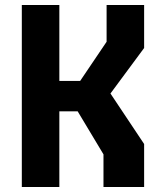

<svg xmlns="http://www.w3.org/2000/svg" viewBox="-20 -750 660 770"><path d="M395 0H558V-172.5L423 -375L558 -557.5V-730H407.5V-582.5L301.5 -425.5H218V-730H67.5V0H218V-303.5H291.5L395 -131Z"/></svg>

Font: Monaspace Krypton
Style: Bold
Weight: 700
Designer: Riley Cran & the Lettermatic Team
Foundry: Lettermatic
Version: Version 1.200 (Monaspace Krypton)